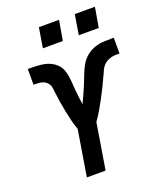

<svg xmlns="http://www.w3.org/2000/svg" viewBox="-169 -1053 962 1156"><g transform="rotate(-20 312.0 -474.5)"><path d="M184 0 232 -294Q221 -323 213.5 -354Q206 -385 199.5 -417Q193 -449 188 -480.5Q183 -512 179 -545Q179 -546 179 -546Q179 -546 179 -547Q177 -560 175.5 -573.5Q174 -587 168 -598Q162 -609 152 -617Q142 -625 129 -629Q116 -633 102.5 -633.5Q89 -634 75 -634Q75 -634 75 -634Q75 -634 75 -634H74Q74 -634 74 -634Q74 -634 74 -634H73V-735H74Q75 -735 76 -735Q77 -735 79 -735Q103 -735 127 -734Q151 -733 174 -729Q197 -725 217.5 -715Q238 -705 254 -689.5Q270 -674 278.5 -653Q287 -632 290.5 -609Q294 -586 295.5 -562.5Q297 -539 299 -515.5Q301 -492 304 -469Q307 -446 310 -423Q323 -450 335.5 -477.5Q348 -505 359.5 -533Q371 -561 381.5 -589Q392 -617 407 -644Q422 -671 446.5 -691.5Q471 -712 499.5 -722Q528 -732 557 -733.5Q586 -735 615 -735Q617 -735 619.5 -735Q622 -735 624 -735V-634H623Q623 -634 623 -634Q623 -634 623 -634Q623 -634 622.5 -634Q622 -634 622 -634Q608 -634 594.5 -633.5Q581 -633 567 -629Q553 -625 540 -617Q527 -609 517.5 -598Q508 -587 502 -573.5Q496 -560 490 -547H489Q489 -546 489 -546Q489 -546 489 -545Q474 -512 458.5 -480.5Q443 -449 426 -417Q409 -385 391 -354Q373 -323 352 -294L304 0ZM559 -821H431L452 -949H581ZM201 -821 222 -949H351L329 -821Z"/></g></svg>

Font: Iosevka SS04 Extended
Style: Bold Italic
Weight: 700
Width: 7
Italic angle: -9°
Monospace: yes
Designer: Belleve Invis
Foundry: Belleve Invis
Version: Version 19.0.0; ttfautohint (v1.8.4)